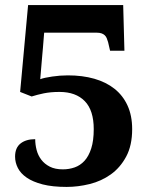

<svg xmlns="http://www.w3.org/2000/svg" viewBox="-20 -734 599 764"><path d="M230 -60.1Q254.9 -60.1 277.1 -67.9Q299.3 -75.7 316.2 -94Q333 -112.3 343 -143.3Q353 -174.3 353 -220.2Q353 -294.9 317.4 -331.5Q281.7 -368.2 216.8 -368.2Q197.8 -368.2 182.4 -366.7Q167 -365.2 153.8 -362.5Q140.6 -359.9 128.9 -356.7Q117.2 -353.5 106 -350.1L60.1 -368.2L91.8 -713.9H470.2L475.1 -532.2H418L410.2 -565.9Q407.7 -574.7 404.8 -581.8Q401.9 -588.9 396.7 -593.8Q391.6 -598.6 383.8 -601.3Q376 -604 363.8 -604H155.8Q155.8 -603.5 155 -595.5Q154.3 -587.4 153.3 -574.2Q152.3 -561 150.9 -544.4Q149.4 -527.8 147.9 -510.7L140.1 -418.9Q147.9 -421.9 160.4 -424.6Q172.9 -427.2 187.5 -429.4Q202.1 -431.6 218.5 -432.9Q234.9 -434.1 250 -434.1Q308.1 -434.1 355.2 -420.7Q402.3 -407.2 435.8 -380.6Q469.2 -354 487.5 -314Q505.9 -273.9 505.9 -220.2Q505.9 -155.3 482.2 -111.1Q458.5 -66.9 420.9 -40Q383.3 -13.2 336.9 -1.7Q290.5 9.8 245.1 9.8Q189 9.8 149.9 -0.2Q110.8 -10.3 86.4 -27.1Q62 -43.9 51 -65.7Q40 -87.4 40 -110.8Q40 -146 61.8 -163.1Q83.5 -180.2 120.1 -180.2Q120.1 -158.7 125.7 -137.2Q131.3 -115.7 144.3 -98.6Q157.2 -81.5 178.2 -70.8Q199.2 -60.1 230 -60.1Z"/></svg>

Font: Droids
Style: b
Weight: 700
Foundry: Ascender Corporation
Version: Version 1.00 build 113